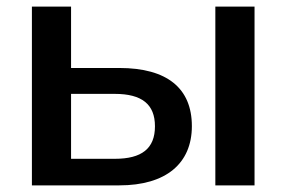

<svg xmlns="http://www.w3.org/2000/svg" viewBox="-20 -559 863 579"><path d="M339.8 0C480.5 0 558.6 -65.9 558.6 -178.7C558.6 -292.5 484.4 -354 339.8 -354H194.3V-539.1H76.2V0ZM747.6 0V-539.1H629.4V0ZM194.3 -275.9H326.2C407.7 -275.9 447.3 -244.6 447.3 -178.2C447.3 -110.8 407.2 -80.1 326.2 -80.1H194.3Z"/></svg>

Font: Winston Medium
Style: Regular
Weight: 500
Designer: Vernon Adams, Kim Jin-seong, David Berlow, Cristiano Sobral
Foundry: The Winston Project Authors
Version: Version 3.004